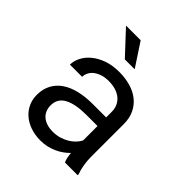

<svg xmlns="http://www.w3.org/2000/svg" viewBox="-204 -866 1008 1008"><g transform="rotate(45 300.0 -362.5)"><path d="M432.1 0Q426.8 -10.3 423.6 -25.6Q420.4 -41 418.9 -57.6Q405.3 -43.9 388.4 -31.7Q371.6 -19.5 351.3 -10.3Q331.1 -1 308.1 4.4Q285.2 9.8 259.3 9.8Q217.3 9.8 183.3 -2.4Q149.4 -14.6 125.7 -35.4Q102.1 -56.2 89.1 -84.7Q76.2 -113.3 76.2 -146.5Q76.2 -189.9 93.5 -222.7Q110.8 -255.4 142.6 -277.1Q174.3 -298.8 219 -309.6Q263.7 -320.3 318.8 -320.3H417.5V-361.8Q417.5 -385.7 408.7 -404.8Q399.9 -423.8 383.8 -437.3Q367.7 -450.7 344.5 -458Q321.3 -465.3 292.5 -465.3Q265.6 -465.3 244.4 -458.5Q223.1 -451.7 208.5 -440.4Q193.8 -429.2 185.8 -413.8Q177.7 -398.4 177.7 -381.8H86.9Q87.4 -410.6 101.8 -438.5Q116.2 -466.3 143.3 -488.5Q170.4 -510.7 209.2 -524.4Q248 -538.1 297.4 -538.1Q342.3 -538.1 380.9 -527.1Q419.4 -516.1 447.5 -493.9Q475.6 -471.7 491.7 -438.5Q507.8 -405.3 507.8 -360.8V-115.2Q507.8 -88.9 512.7 -59.3Q517.6 -29.8 526.4 -7.8V0ZM272.5 -68.8Q298.8 -68.8 321.8 -75.7Q344.7 -82.5 363.5 -93.8Q382.3 -105 396 -119.4Q409.7 -133.8 417.5 -149.4V-256.3H333.5Q254.4 -256.3 210.4 -232.9Q166.5 -209.5 166.5 -159.2Q166.5 -139.6 173.1 -123Q179.7 -106.4 192.9 -94.5Q206.1 -82.5 226.1 -75.7Q246.1 -68.8 272.5 -68.8ZM344.7 -605H271.5L150.4 -734.9H259.3Z"/></g></svg>

Font: Roboto Mono
Style: Regular
Weight: 400
Designer: Google
Version: Version 2.000985; 2015; ttfautohint (v1.3)